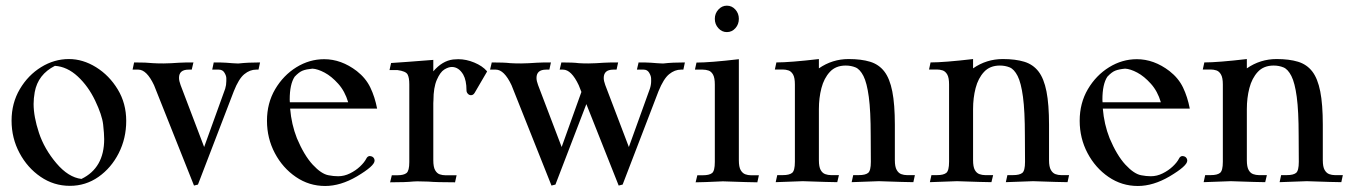

<svg xmlns="http://www.w3.org/2000/svg" viewBox="-20 -630 4681 664"><path d="M221.7 12.7Q166 12.7 120.4 -18.6Q74.7 -49.8 47.4 -101.1Q20 -152.3 20 -212.9Q20 -273.4 48.6 -321.8Q77.1 -370.1 122.3 -397.9Q167.5 -425.8 218.3 -425.8Q266.6 -425.8 312.3 -397.5Q357.9 -369.1 387.2 -320.8Q416.5 -272.5 416.5 -211.9Q416.5 -151.4 390.6 -100.3Q364.7 -49.3 320.6 -18.3Q276.4 12.7 221.7 12.7ZM261.7 -11.2Q340.3 -49.3 340.3 -148.9Q340.3 -167 336.7 -199.5Q333 -231.9 309.1 -282Q285.2 -332 248.8 -365.7Q212.4 -399.4 169.9 -402.3Q111.3 -372.6 100.1 -311.5Q96.2 -289.6 96.2 -270.5Q96.2 -226.6 114.7 -170.7Q133.3 -114.7 174.8 -65.7Q216.3 -16.6 261.7 -11.2Z M650.9 11.7 512.7 -335.4Q487.3 -389.2 458.5 -389.2H438.5L443.8 -414.1Q486.8 -414.1 508.3 -411.6Q522 -410.6 545.4 -410.6Q561 -410.6 571.8 -411.4Q582.5 -412.1 599.6 -413.1Q616.7 -414.1 648.9 -414.1L643.1 -389.2H632.3Q599.1 -389.2 599.1 -360.8Q599.1 -350.1 604.5 -335.9L686 -121.6L758.8 -323.2Q762.7 -335.9 762.7 -349.6V-359.4Q762.7 -367.7 756.3 -378.4Q750 -389.2 736.8 -389.2H713.9L719.2 -414.1Q747.6 -414.1 762 -413.1Q776.4 -412.1 783.9 -411.4Q791.5 -410.6 799.3 -410.6H806.2Q838.4 -414.1 879.4 -414.1L874 -389.2H865.7Q844.2 -389.2 825 -373.5Q805.7 -357.9 788.6 -314.5L664.6 8.3Z M1104.5 13.2Q1048.8 13.2 1003.2 -18.1Q957.5 -49.3 930.4 -100.6Q903.3 -151.9 903.3 -212.4Q903.3 -273.4 931.6 -321.5Q960 -369.6 1005.1 -397.5Q1050.3 -425.3 1101.1 -425.3Q1160.2 -425.3 1213.9 -384.3Q1245.1 -359.9 1260.7 -327.4Q1276.4 -294.9 1284.2 -254.4H983.4Q987.8 -200.2 1006.8 -151.9Q1031.7 -92.8 1061.5 -60.5Q1091.3 -28.3 1116.2 -23.9Q1133.3 -20.5 1149.4 -20.5Q1170.4 -20.5 1190.2 -30.3Q1210 -40 1225.1 -54.2Q1240.2 -68.4 1247.1 -82Q1250.5 -88.9 1257.3 -90.3Q1266.1 -90.3 1270.8 -85.7Q1275.4 -81.1 1275.4 -74.2Q1275.4 -56.2 1214.4 -20Q1157.7 13.2 1104.5 13.2ZM1184.1 -276.4Q1172.9 -314.5 1149.7 -340.3Q1126.5 -366.2 1102.5 -378.9Q1078.6 -391.6 1060.5 -392.6Q1039.1 -390.6 1026.6 -385.7Q1014.2 -380.9 999 -364.7Q981.9 -338.9 981.9 -285.6L982.4 -276.4Z M1553.7 0.5Q1489.7 0.5 1461.4 -2Q1444.8 -2.9 1423.3 -2.9Q1415.5 -2.9 1410.2 -2.4Q1383.3 0.5 1329.1 0.5L1335 -23.9H1354Q1376.5 -23.9 1386 -31.7Q1395.5 -39.6 1395.5 -69.3V-338.4Q1395.5 -361.8 1389.4 -372.8Q1383.3 -383.8 1354.5 -387.7H1327.1L1332.5 -412.1Q1378.9 -415 1478.5 -422.9V-383.3Q1509.3 -419.4 1546.9 -424.3Q1556.2 -425.3 1564.9 -425.3Q1592.3 -425.3 1620.4 -413.6Q1648.4 -401.9 1663.6 -384.3Q1663.6 -383.3 1664.6 -382.8L1621.6 -309.1Q1616.7 -300.8 1608.9 -300.8Q1602.5 -300.8 1597.9 -305.9Q1593.3 -311 1593.3 -317.4Q1593.3 -352.1 1582 -372.1Q1566.4 -398.4 1542.5 -398.4Q1530.8 -398.4 1516.6 -389.6Q1502.4 -380.9 1490.7 -354Q1479 -327.1 1479 -283.2Q1479 -277.8 1478.5 -273.4V-76.2Q1478.5 -52.2 1484.9 -41.3Q1491.2 -30.3 1500.7 -27.1Q1510.3 -23.9 1520 -23.9H1559.1Z M2119.6 11.7 2007.8 -270 1900.9 8.3 1887.2 11.7 1749 -335.4Q1723.6 -389.2 1694.8 -389.2H1674.8L1680.7 -414.1Q1724.1 -414.1 1744.6 -411.6Q1758.8 -410.6 1782.2 -410.6Q1797.4 -410.6 1808.3 -411.4Q1819.3 -412.1 1836.4 -413.1Q1853.5 -414.1 1885.3 -414.1L1879.9 -389.2H1868.7Q1835.4 -389.2 1835.4 -360.4Q1835.4 -350.1 1840.8 -335.9L1922.4 -121.6L1990.7 -312L1981.4 -335.4Q1956.1 -389.2 1927.2 -389.2H1915.5L1921.4 -414.1Q1963.4 -414.1 1981 -411.6Q1994.6 -410.6 2014.6 -410.6Q2029.8 -410.6 2040.8 -411.4Q2051.8 -412.1 2068.8 -413.1Q2085.9 -414.1 2117.7 -414.1L2112.3 -389.2H2101.1Q2067.9 -389.2 2067.9 -360.4Q2067.9 -350.1 2073.2 -335.9L2154.8 -121.6L2227.5 -323.2Q2231.9 -336.4 2231.9 -350.1Q2231.9 -351.1 2231.7 -359.4Q2231.4 -367.7 2225.1 -378.4Q2218.8 -389.2 2206.1 -389.2H2182.6L2188.5 -414.1Q2216.8 -414.1 2231.2 -413.1Q2245.6 -412.1 2253.2 -411.4Q2260.7 -410.6 2268.6 -410.6H2275.4Q2304.7 -414.1 2348.6 -414.1L2343.3 -389.2H2335Q2313.5 -389.2 2294.2 -373.5Q2274.9 -357.9 2257.3 -314.5L2133.3 8.3Z M2599.1 0.5Q2577.1 0.5 2480 -2.9Q2407.7 0.5 2385.7 0.5L2391.6 -23.9H2410.6Q2433.1 -23.9 2442.6 -31.5Q2452.1 -39.1 2452.1 -69.8V-337.4Q2452.1 -360.8 2446 -371.8Q2439.9 -382.8 2430.4 -386Q2420.9 -389.2 2410.6 -389.2H2383.3L2388.7 -413.6Q2435.5 -413.6 2535.2 -425.3V-75.7Q2535.2 -52.7 2541.5 -41.7Q2547.9 -30.8 2557.4 -27.3Q2566.9 -23.9 2576.7 -23.9H2604.5ZM2493.7 -519Q2476.6 -519 2464.4 -532.5Q2452.1 -545.9 2452.1 -564.9Q2452.1 -583.5 2464.4 -596.9Q2476.6 -610.4 2493.7 -610.4Q2511.2 -610.4 2523.2 -596.9Q2535.2 -583.5 2535.2 -564.9Q2535.2 -545.9 2523.2 -532.5Q2511.2 -519 2493.7 -519Z M3138.7 0Q3116.7 0 3019.5 -3.4Q2951.2 -0.5 2925.3 0L2930.7 -24.4H2950.2Q2972.7 -24.4 2982.2 -32Q2991.7 -39.6 2991.7 -70.3L2991.2 -161.1Q2991.2 -246.1 2984.6 -294.9Q2978 -343.8 2966.1 -367.2Q2954.1 -390.6 2938.5 -397Q2922.9 -403.3 2904.8 -403.3Q2870.1 -403.3 2849.9 -381.3Q2829.6 -359.4 2820.8 -325.4Q2812 -291.5 2812 -252.9V-76.2Q2812 -53.2 2818.1 -42.2Q2824.2 -31.2 2834 -27.8Q2843.8 -24.4 2853.5 -24.4H2881.3L2875.5 0Q2854 0 2756.3 -3.4Q2688.5 -0.5 2662.6 0L2668 -24.4H2687.5Q2709.5 -24.4 2719.2 -32Q2729 -39.6 2729 -70.3V-337.9Q2729 -361.3 2722.7 -372.3Q2716.3 -383.3 2706.8 -386.5Q2697.3 -389.6 2687.5 -389.6H2659.7L2665 -414.1Q2711.9 -414.1 2812 -425.8V-393.6Q2858.4 -425.8 2915 -425.8Q2958.5 -425.8 2989 -416.5Q3019.5 -407.2 3038.3 -382.8Q3057.1 -358.4 3065.9 -313.7Q3074.7 -269 3074.7 -198.7V-76.2Q3074.7 -53.2 3081.1 -42.2Q3087.4 -31.2 3096.9 -27.8Q3106.4 -24.4 3116.2 -24.4H3144Z M3671.9 0Q3649.9 0 3552.7 -3.4Q3484.4 -0.5 3458.5 0L3463.9 -24.4H3483.4Q3505.9 -24.4 3515.4 -32Q3524.9 -39.6 3524.9 -70.3L3524.4 -161.1Q3524.4 -246.1 3517.8 -294.9Q3511.2 -343.8 3499.3 -367.2Q3487.3 -390.6 3471.7 -397Q3456.1 -403.3 3438 -403.3Q3403.3 -403.3 3383.1 -381.3Q3362.8 -359.4 3354 -325.4Q3345.2 -291.5 3345.2 -252.9V-76.2Q3345.2 -53.2 3351.3 -42.2Q3357.4 -31.2 3367.2 -27.8Q3377 -24.4 3386.7 -24.4H3414.6L3408.7 0Q3387.2 0 3289.6 -3.4Q3221.7 -0.5 3195.8 0L3201.2 -24.4H3220.7Q3242.7 -24.4 3252.4 -32Q3262.2 -39.6 3262.2 -70.3V-337.9Q3262.2 -361.3 3255.9 -372.3Q3249.5 -383.3 3240 -386.5Q3230.5 -389.6 3220.7 -389.6H3192.9L3198.2 -414.1Q3245.1 -414.1 3345.2 -425.8V-393.6Q3391.6 -425.8 3448.2 -425.8Q3491.7 -425.8 3522.2 -416.5Q3552.7 -407.2 3571.5 -382.8Q3590.3 -358.4 3599.1 -313.7Q3607.9 -269 3607.9 -198.7V-76.2Q3607.9 -53.2 3614.3 -42.2Q3620.6 -31.2 3630.1 -27.8Q3639.6 -24.4 3649.4 -24.4H3677.2Z M3915 13.2Q3859.4 13.2 3813.7 -18.1Q3768.1 -49.3 3741 -100.6Q3713.9 -151.9 3713.9 -212.4Q3713.9 -273.4 3742.2 -321.5Q3770.5 -369.6 3815.7 -397.5Q3860.8 -425.3 3911.6 -425.3Q3970.7 -425.3 4024.4 -384.3Q4055.7 -359.9 4071.3 -327.4Q4086.9 -294.9 4094.7 -254.4H3793.9Q3798.3 -200.2 3817.4 -151.9Q3842.3 -92.8 3872.1 -60.5Q3901.9 -28.3 3926.8 -23.9Q3943.8 -20.5 3960 -20.5Q3981 -20.5 4000.7 -30.3Q4020.5 -40 4035.6 -54.2Q4050.8 -68.4 4057.6 -82Q4061 -88.9 4067.9 -90.3Q4076.7 -90.3 4081.3 -85.7Q4085.9 -81.1 4085.9 -74.2Q4085.9 -56.2 4024.9 -20Q3968.3 13.2 3915 13.2ZM3994.6 -276.4Q3983.4 -314.5 3960.2 -340.3Q3937 -366.2 3913.1 -378.9Q3889.2 -391.6 3871.1 -392.6Q3849.6 -390.6 3837.2 -385.7Q3824.7 -380.9 3809.6 -364.7Q3792.5 -338.9 3792.5 -285.6L3793 -276.4Z M4618.7 0Q4596.7 0 4499.5 -3.4Q4431.2 -0.5 4405.3 0L4410.6 -24.4H4430.2Q4452.6 -24.4 4462.2 -32Q4471.7 -39.6 4471.7 -70.3L4471.2 -161.1Q4471.2 -246.1 4464.6 -294.9Q4458 -343.8 4446 -367.2Q4434.1 -390.6 4418.5 -397Q4402.8 -403.3 4384.8 -403.3Q4350.1 -403.3 4329.8 -381.3Q4309.6 -359.4 4300.8 -325.4Q4292 -291.5 4292 -252.9V-76.2Q4292 -53.2 4298.1 -42.2Q4304.2 -31.2 4314 -27.8Q4323.7 -24.4 4333.5 -24.4H4361.3L4355.5 0Q4334 0 4236.3 -3.4Q4168.5 -0.5 4142.6 0L4147.9 -24.4H4167.5Q4189.5 -24.4 4199.2 -32Q4209 -39.6 4209 -70.3V-337.9Q4209 -361.3 4202.6 -372.3Q4196.3 -383.3 4186.8 -386.5Q4177.2 -389.6 4167.5 -389.6H4139.6L4145 -414.1Q4191.9 -414.1 4292 -425.8V-393.6Q4338.4 -425.8 4395 -425.8Q4438.5 -425.8 4469 -416.5Q4499.5 -407.2 4518.3 -382.8Q4537.1 -358.4 4545.9 -313.7Q4554.7 -269 4554.7 -198.7V-76.2Q4554.7 -53.2 4561 -42.2Q4567.4 -31.2 4576.9 -27.8Q4586.4 -24.4 4596.2 -24.4H4624Z"/></svg>

Font: Quaaykop
Style: Regular
Weight: 400
Designer: Tup Wanders
Foundry: Free font, DO NOT SELL
Version: Version 1.00;July 31, 2023;FontCreator 11.5.0.2430 64-bit